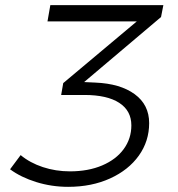

<svg xmlns="http://www.w3.org/2000/svg" viewBox="-20 -720 688 744"><path d="M604 -654 306 -402 349 -400Q446 -396 502 -355Q558 -314 558 -243Q558 -173 518 -117Q478 -61 406.5 -28.5Q335 4 244 4Q180 4 120.5 -14.5Q61 -33 19 -64L60 -119Q96 -89 146 -72.5Q196 -56 251 -56Q322 -56 376 -79Q430 -102 459.5 -142.5Q489 -183 489 -234Q489 -291 442 -321.5Q395 -352 307 -352H217L225 -398L510 -637H164L175 -700H613Z"/></svg>

Font: TypoPRO Montserrat Alternates
Style: Italic
Weight: 300
Italic angle: -11.3°
Designer: Julieta Ulanovsky
Foundry: Julieta Ulanovsky
Version: Version 6.001